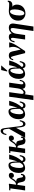

<svg xmlns="http://www.w3.org/2000/svg" viewBox="2356 -3132 1026 5778"><g transform="rotate(-90 2869.0 -243.0)"><path d="M400 10Q362 10 329.5 -8Q297 -26 285 -79L263 -174Q255 -210 237.5 -221.5Q220 -233 195 -234L162 0H27L88 -435L78 -445H29L34 -480Q60 -480 93.5 -480.5Q127 -481 160.5 -483.5Q194 -486 220 -490L229 -480L200 -271Q240 -275 267 -292.5Q294 -310 313.5 -335Q333 -360 349 -387Q365 -414 382.5 -437.5Q400 -461 424 -475.5Q448 -490 482 -490Q522 -490 540 -470Q558 -450 558 -421Q558 -384 533 -360.5Q508 -337 473 -337Q448 -337 427.5 -353.5Q407 -370 406 -406Q392 -386 380 -366Q368 -346 355.5 -328.5Q343 -311 327.5 -296Q312 -281 291 -270Q343 -269 370 -248Q397 -227 407 -164L417 -107Q421 -84 431 -73.5Q441 -63 454 -63Q470 -63 480 -79Q490 -95 490 -125H525Q525 -70 506 -41Q487 -12 458.5 -1Q430 10 400 10Z M703 0Q633 0 593.5 -50Q554 -100 554 -197Q554 -282 584 -350.5Q614 -419 667 -459.5Q720 -500 789 -500Q818 -500 839.5 -488Q861 -476 875 -441Q889 -406 895 -337.5Q901 -269 900 -155H865Q867 -307 854 -376Q841 -445 807 -445Q786 -445 767 -422.5Q748 -400 734 -361.5Q720 -323 711.5 -275Q703 -227 703 -177Q703 -118 716 -86.5Q729 -55 757 -55Q785 -55 814 -86Q843 -117 871 -173.5Q899 -230 924 -308Q949 -386 968 -480H1108Q1076 -355 1028.5 -264Q981 -173 925.5 -114.5Q870 -56 812.5 -28Q755 0 703 0ZM960 10Q925 10 906.5 -6Q888 -22 880.5 -47Q873 -72 870.5 -101Q868 -130 865 -155H900Q908 -99 923 -77Q938 -55 966 -55Q987 -55 1005.5 -66Q1024 -77 1037 -100.5Q1050 -124 1056 -161H1091Q1081 -85 1050.5 -37.5Q1020 10 960 10Z M1522 10Q1484 10 1451.5 -8Q1419 -26 1407 -79L1385 -174Q1377 -210 1359.5 -221.5Q1342 -233 1317 -234L1284 0H1149L1210 -435L1200 -445H1151L1156 -480Q1182 -480 1215.5 -480.5Q1249 -481 1282.5 -483.5Q1316 -486 1342 -490L1351 -480L1322 -271Q1362 -275 1389 -292.5Q1416 -310 1435.5 -335Q1455 -360 1471 -387Q1487 -414 1504.5 -437.5Q1522 -461 1546 -475.5Q1570 -490 1604 -490Q1644 -490 1662 -470Q1680 -450 1680 -421Q1680 -384 1655 -360.5Q1630 -337 1595 -337Q1570 -337 1549.5 -353.5Q1529 -370 1528 -406Q1514 -386 1502 -366Q1490 -346 1477.5 -328.5Q1465 -311 1449.5 -296Q1434 -281 1413 -270Q1465 -269 1492 -248Q1519 -227 1529 -164L1539 -107Q1543 -84 1553 -73.5Q1563 -63 1576 -63Q1592 -63 1602 -79Q1612 -95 1612 -125H1647Q1647 -70 1628 -41Q1609 -12 1580.5 -1Q1552 10 1522 10Z M2107 -161H2142Q2131 -85 2102.5 -37.5Q2074 10 2024 10Q1994 10 1976 -6.5Q1958 -23 1948 -48.5Q1938 -74 1933.5 -102.5Q1929 -131 1926 -155L1874 -571Q1872 -593 1866 -615Q1860 -637 1847.5 -651.5Q1835 -666 1811 -666Q1796 -666 1779 -657.5Q1762 -649 1748 -627.5Q1734 -606 1728 -565H1693Q1705 -648 1740 -692Q1775 -736 1820 -736Q1848 -736 1864.5 -720.5Q1881 -705 1889.5 -680Q1898 -655 1902 -626Q1906 -597 1909 -571L1961 -155Q1963 -138 1968.5 -115.5Q1974 -93 1988 -76.5Q2002 -60 2027 -60Q2051 -60 2074.5 -81.5Q2098 -103 2107 -161ZM1895 -503 1925 -300 1768 0H1609Z M2320 0Q2250 0 2210.5 -50Q2171 -100 2171 -197Q2171 -282 2201 -350.5Q2231 -419 2284 -459.5Q2337 -500 2406 -500Q2435 -500 2456.5 -488Q2478 -476 2492 -441Q2506 -406 2512 -337.5Q2518 -269 2517 -155H2482Q2484 -307 2471 -376Q2458 -445 2424 -445Q2403 -445 2384 -422.5Q2365 -400 2351 -361.5Q2337 -323 2328.5 -275Q2320 -227 2320 -177Q2320 -118 2333 -86.5Q2346 -55 2374 -55Q2402 -55 2431 -86Q2460 -117 2488 -173.5Q2516 -230 2541 -308Q2566 -386 2585 -480H2725Q2693 -355 2645.5 -264Q2598 -173 2542.5 -114.5Q2487 -56 2429.5 -28Q2372 0 2320 0ZM2577 10Q2542 10 2523.5 -6Q2505 -22 2497.5 -47Q2490 -72 2487.5 -101Q2485 -130 2482 -155H2517Q2525 -99 2540 -77Q2555 -55 2583 -55Q2604 -55 2622.5 -66Q2641 -77 2654 -100.5Q2667 -124 2673 -161H2708Q2698 -85 2667.5 -37.5Q2637 10 2577 10Z M3321 -161H3356Q3345 -79 3303.5 -34.5Q3262 10 3191 10Q3148 10 3121 -8.5Q3094 -27 3085 -81Q3054 -33 3029 -11.5Q3004 10 2966 10Q2948 10 2937 4.5Q2926 -1 2920 -11L2882 250H2746L2802 -150L2847 -480H2984L2958 -291L2937 -137Q2934 -116 2933.5 -94.5Q2933 -73 2941.5 -59Q2950 -45 2972 -45Q2997 -45 3023 -64.5Q3049 -84 3070 -124.5Q3091 -165 3099 -227L3134 -480H3271L3222 -129Q3218 -96 3224 -75.5Q3230 -55 3252 -55Q3266 -55 3280 -65Q3294 -75 3305 -98Q3316 -121 3321 -161Z M3533 0Q3463 0 3423.5 -50Q3384 -100 3384 -197Q3384 -282 3414 -350.5Q3444 -419 3497 -459.5Q3550 -500 3619 -500Q3648 -500 3669.5 -488Q3691 -476 3705 -441Q3719 -406 3725 -337.5Q3731 -269 3730 -155H3695Q3697 -307 3684 -376Q3671 -445 3637 -445Q3616 -445 3597 -422.5Q3578 -400 3564 -361.5Q3550 -323 3541.5 -275Q3533 -227 3533 -177Q3533 -118 3546 -86.5Q3559 -55 3587 -55Q3615 -55 3644 -86Q3673 -117 3701 -173.5Q3729 -230 3754 -308Q3779 -386 3798 -480H3938Q3906 -355 3858.5 -264Q3811 -173 3755.5 -114.5Q3700 -56 3642.5 -28Q3585 0 3533 0ZM3790 10Q3755 10 3736.5 -6Q3718 -22 3710.5 -47Q3703 -72 3700.5 -101Q3698 -130 3695 -155H3730Q3738 -99 3753 -77Q3768 -55 3796 -55Q3817 -55 3835.5 -66Q3854 -77 3867 -100.5Q3880 -124 3886 -161H3921Q3911 -85 3880.5 -37.5Q3850 10 3790 10ZM3790 -720 3636 -540H3606L3650 -720Z M4484 -480Q4473 -420 4445 -360Q4417 -300 4378.5 -240Q4340 -180 4298.5 -120Q4257 -60 4220 0H4160L4265 -140H4270Q4305 -195 4323 -240Q4341 -285 4345.5 -325Q4350 -365 4345 -402.5Q4340 -440 4328 -480ZM4085 -490Q4132 -490 4157 -474Q4182 -458 4193.5 -433.5Q4205 -409 4210 -385L4265 -140L4160 0L4070 -351Q4060 -389 4051 -407Q4042 -425 4025 -425Q4009 -425 3997 -406Q3985 -387 3981 -359H3946Q3951 -394 3966 -424Q3981 -454 4009.5 -472Q4038 -490 4085 -490Z M4922 -490Q5000 -490 5029 -446.5Q5058 -403 5047 -330L4960 250H4825L4911 -330Q4913 -341 4914.5 -358.5Q4916 -376 4914 -393.5Q4912 -411 4902 -423Q4892 -435 4871 -435Q4844 -435 4817 -414Q4790 -393 4769.5 -354Q4749 -315 4741 -260L4704 0H4569L4618 -351Q4621 -373 4619.5 -389.5Q4618 -406 4610 -415.5Q4602 -425 4587 -425Q4574 -425 4560 -415Q4546 -405 4535.5 -382Q4525 -359 4519 -319H4484Q4495 -402 4536.5 -446Q4578 -490 4649 -490Q4693 -490 4718 -471Q4743 -452 4752 -409H4762Q4790 -448 4830 -469Q4870 -490 4922 -490Z M5738 -522Q5738 -488 5729 -460.5Q5720 -433 5699 -414Q5678 -395 5642.5 -387Q5607 -379 5553 -385Q5582 -369 5596 -344.5Q5610 -320 5615 -295Q5620 -270 5620 -252Q5620 -188 5598 -139Q5576 -90 5537.5 -56.5Q5499 -23 5451 -6.5Q5403 10 5350 10Q5298 10 5249 -14Q5200 -38 5168.5 -86.5Q5137 -135 5137 -208Q5137 -276 5160.5 -328.5Q5184 -381 5224.5 -417Q5265 -453 5315 -471.5Q5365 -490 5417 -490Q5448 -490 5471 -488.5Q5494 -487 5516.5 -485Q5539 -483 5567.5 -481.5Q5596 -480 5639 -480Q5703 -480 5703 -522ZM5356 -25Q5386 -25 5408 -52Q5430 -79 5445 -122Q5460 -165 5467.5 -215.5Q5475 -266 5475 -312Q5475 -349 5469.5 -381.5Q5464 -414 5450 -434.5Q5436 -455 5411 -455Q5381 -455 5359 -428Q5337 -401 5322 -358Q5307 -315 5299.5 -265Q5292 -215 5292 -168Q5292 -132 5297.5 -99Q5303 -66 5317 -45.5Q5331 -25 5356 -25Z"/></g></svg>

Font: Brygada 1918
Style: Italic
Weight: 400
Italic angle: -8°
Designer: Mateusz Machalski | Borys Kosmynka | Przemek Hoffer
Foundry: NIEPODLEGLA 2018
Version: Version 3.006